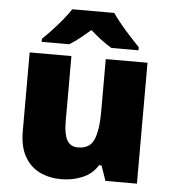

<svg xmlns="http://www.w3.org/2000/svg" viewBox="-54 -815 778 875"><g transform="rotate(5 335.0 -378.0)"><path d="M604 -553.2V0H460L436 -68.8H424.8Q398.9 -27.3 354 -8.8Q309.1 9.8 257.8 9.8Q203.6 9.8 159.9 -11.2Q116.2 -32.2 90.6 -77.1Q64.9 -122.1 64.9 -192.9V-553.2H255.9V-251Q255.9 -197.3 271.2 -169.2Q286.6 -141.1 321.8 -141.1Q376 -141.1 394.5 -184.8Q413.1 -228.5 413.1 -311V-553.2ZM433.1 -766.1Q448.7 -743.2 471.7 -715.6Q494.6 -688 518.1 -662.6Q541.5 -637.2 558.1 -620.1V-606H434.1Q408.2 -621.1 385.3 -638.9Q362.3 -656.7 336.4 -679.2Q310.1 -656.7 288.8 -639.6Q267.6 -622.6 241.2 -606H115.2V-620.1Q134.3 -638.2 158 -663.6Q181.6 -689 204.1 -716.1Q226.6 -743.2 241.2 -766.1Z"/></g></svg>

Font: Open Sans ExtraBold
Style: Regular
Weight: 800
Designer: Monotype Design Team
Foundry: Monotype Imaging Inc.
Version: Version 3.003; ttfautohint (v1.8.4)